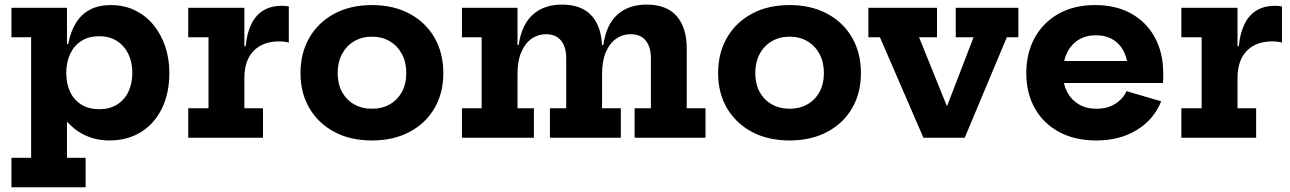

<svg xmlns="http://www.w3.org/2000/svg" viewBox="-20 -584 5468 814"><path d="M28.5 210V85H112V-426H28.5V-551H264V-356.5L261 -291V-263L264 -187V85H343V210ZM443 11.5Q383 11.5 332.2 -14.8Q281.5 -41 244 -94Q206.5 -147 186.5 -226.5L261 -274.5Q261 -229 277.2 -194.5Q293.5 -160 325 -140.5Q356.5 -121 401 -121Q444.5 -121 476 -140.5Q507.5 -160 524.2 -194.8Q541 -229.5 541 -275.5Q541 -321.5 523.5 -356.5Q506 -391.5 474.5 -411Q443 -430.5 401 -430.5Q357 -430.5 325.8 -411Q294.5 -391.5 277.8 -356.2Q261 -321 261 -274.5L246 -397H269Q279 -449.5 301.8 -486.5Q324.5 -523.5 361.2 -543Q398 -562.5 450 -562.5Q506.5 -562.5 552.2 -540.2Q598 -518 630.5 -478.5Q663 -439 680.5 -387Q698 -335 698 -275.5Q698 -188.5 666.2 -123.8Q634.5 -59 577.2 -23.8Q520 11.5 443 11.5Z M1016 -125H1095V0H778V-125H864V-426H778V-551H1016ZM1204.5 -403.5Q1196 -406 1185.8 -407.2Q1175.5 -408.5 1163.5 -408.5Q1094 -408.5 1055 -368Q1016 -327.5 1016 -252.5L989.5 -388H1021.5Q1027 -445 1046.2 -483.2Q1065.5 -521.5 1098 -540.5Q1130.5 -559.5 1175 -559.5Q1183.5 -559.5 1190.8 -558.8Q1198 -558 1204.5 -556.5Z M1557 11.5Q1465.5 11.5 1397.5 -24.8Q1329.5 -61 1291.8 -125.2Q1254 -189.5 1254 -274Q1254 -359.5 1291.8 -424.5Q1329.5 -489.5 1397.5 -526Q1465.5 -562.5 1557 -562.5Q1648 -562.5 1716.2 -526Q1784.5 -489.5 1822 -424.5Q1859.5 -359.5 1859.5 -274Q1859.5 -189.5 1822 -125.2Q1784.5 -61 1716.5 -24.8Q1648.5 11.5 1557 11.5ZM1557 -123Q1600 -123 1632.8 -141.8Q1665.5 -160.5 1684 -194.5Q1702.5 -228.5 1702.5 -274.5Q1702.5 -320 1684 -354.8Q1665.5 -389.5 1632.8 -409Q1600 -428.5 1557 -428.5Q1514 -428.5 1481.2 -409Q1448.5 -389.5 1430 -354.8Q1411.5 -320 1411.5 -274.5Q1411.5 -228.5 1430 -194.5Q1448.5 -160.5 1481.2 -141.8Q1514 -123 1557 -123Z M2670.5 0V-125H2739.5V-338Q2739.5 -384.5 2717.8 -411.8Q2696 -439 2653 -439Q2620 -439 2592.5 -420Q2565 -401 2548.8 -363.5Q2532.5 -326 2532.5 -271L2506.5 -393H2538Q2549.5 -478.5 2597 -521.5Q2644.5 -564.5 2721.5 -564.5Q2806.5 -564.5 2849 -515.5Q2891.5 -466.5 2891.5 -378V-125H2971V0ZM1938.5 0V-125H2022V-426H1938.5V-551H2174V-125H2243.5V0ZM2311.5 0V-125H2380.5V-338Q2380.5 -384.5 2358.8 -411.8Q2337 -439 2294.5 -439Q2261 -439 2233.8 -420Q2206.5 -401 2190.2 -363.5Q2174 -326 2174 -271L2147.5 -393H2179Q2191 -478.5 2238.5 -521.5Q2286 -564.5 2362.5 -564.5Q2447.5 -564.5 2490 -515.5Q2532.5 -466.5 2532.5 -378V-125H2612V0Z M3327.5 11.5Q3236 11.5 3168 -24.8Q3100 -61 3062.2 -125.2Q3024.5 -189.5 3024.5 -274Q3024.5 -359.5 3062.2 -424.5Q3100 -489.5 3168 -526Q3236 -562.5 3327.5 -562.5Q3418.5 -562.5 3486.8 -526Q3555 -489.5 3592.5 -424.5Q3630 -359.5 3630 -274Q3630 -189.5 3592.5 -125.2Q3555 -61 3487 -24.8Q3419 11.5 3327.5 11.5ZM3327.5 -123Q3370.5 -123 3403.2 -141.8Q3436 -160.5 3454.5 -194.5Q3473 -228.5 3473 -274.5Q3473 -320 3454.5 -354.8Q3436 -389.5 3403.2 -409Q3370.5 -428.5 3327.5 -428.5Q3284.5 -428.5 3251.8 -409Q3219 -389.5 3200.5 -354.8Q3182 -320 3182 -274.5Q3182 -228.5 3200.5 -194.5Q3219 -160.5 3251.8 -141.8Q3284.5 -123 3327.5 -123Z M4032 -551H4297.5V-426H4248.5L4070 0H3895L3710.5 -426H3661.5V-551H3952.5V-426H3876.5L4048.5 0L3946 -136H4038L3943.5 0L4107.5 -426H4032Z M4628 11.5Q4536.5 11.5 4469.8 -24.8Q4403 -61 4367 -125.2Q4331 -189.5 4331 -274Q4331 -359 4367 -424.2Q4403 -489.5 4468.5 -526Q4534 -562.5 4623 -562.5Q4712 -562.5 4776.8 -526Q4841.5 -489.5 4876.5 -424.5Q4911.5 -359.5 4911.5 -273.5Q4911.5 -259.5 4911.5 -249.5Q4911.5 -239.5 4910.5 -232H4760.5Q4762 -243 4762.2 -254.5Q4762.5 -266 4762.5 -280.5Q4762.5 -326.5 4746.5 -361.2Q4730.5 -396 4699.8 -415.2Q4669 -434.5 4625.5 -434.5Q4583.5 -434.5 4552 -414.8Q4520.5 -395 4503.2 -358.8Q4486 -322.5 4486 -274Q4486 -229.5 4503.5 -195.5Q4521 -161.5 4552.8 -142.2Q4584.5 -123 4629 -123Q4674.5 -123 4707.2 -143.2Q4740 -163.5 4756 -197.5L4903 -154.5Q4872 -77.5 4799.8 -33Q4727.5 11.5 4628 11.5ZM4427.5 -232V-325.5H4821L4837.5 -232Z M5226.5 -125H5305.5V0H4988.5V-125H5074.5V-426H4988.5V-551H5226.5ZM5415 -403.5Q5406.5 -406 5396.2 -407.2Q5386 -408.5 5374 -408.5Q5304.5 -408.5 5265.5 -368Q5226.5 -327.5 5226.5 -252.5L5200 -388H5232Q5237.5 -445 5256.8 -483.2Q5276 -521.5 5308.5 -540.5Q5341 -559.5 5385.5 -559.5Q5394 -559.5 5401.2 -558.8Q5408.5 -558 5415 -556.5Z"/></svg>

Font: Hepta Slab ExtraLight
Style: Bold
Weight: 700
Version: Version 1.102